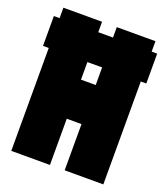

<svg xmlns="http://www.w3.org/2000/svg" viewBox="-130 -791 765 882"><g transform="rotate(20 252.5 -350.0)"><path d="M0 -503V-649H28V-700H217V-649H289V-700H478V-649H505V-503H478V0H289V-226H217V0H28V-503ZM217 -417H289V-503H217Z"/></g></svg>

Font: Georama Condensed Black
Style: Regular
Weight: 900
Width: 3
Designer: Jean-Baptiste Levee
Foundry: Production Type
Version: Version 1.000